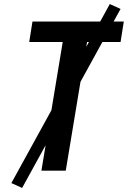

<svg xmlns="http://www.w3.org/2000/svg" viewBox="-20 -841 640 946"><path d="M184 0 289 -634H124L140 -735H590L574 -634H409L304 0ZM89 85 36 61 521 -821 574 -797Z"/></svg>

Font: Iosevka Aile
Style: Bold Italic
Weight: 700
Italic angle: -9°
Designer: Belleve Invis
Foundry: Belleve Invis
Version: Version 28.0.1; ttfautohint (v1.8.4)